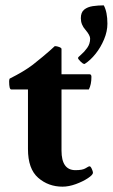

<svg xmlns="http://www.w3.org/2000/svg" viewBox="-20 -700 427 727"><path d="M216.8 6.8Q163.1 6.8 124.5 -26.9Q85.9 -60.5 85.9 -135.7V-361.3H22.5Q14.6 -361.3 14.6 -391.6Q14.6 -398.4 16.6 -402.3Q43.9 -416 65.9 -429.2Q87.9 -442.4 104.5 -455.1Q147.5 -489.3 167 -506.8Q186.5 -524.4 187.5 -525.4Q195.3 -525.4 204.1 -522Q212.9 -518.6 212.9 -514.6V-418.9H318.4Q326.2 -418.9 326.2 -409.2Q326.2 -379.9 316.4 -361.3H212.9V-129.9Q212.9 -55.7 265.6 -55.7Q293 -55.7 304.2 -63Q315.4 -70.3 319.3 -70.3Q323.2 -70.3 327.6 -60.5Q332 -50.8 332 -45.9Q332 -38.1 313 -25.4Q293.9 -12.7 267.1 -2.9Q240.2 6.8 216.8 6.8ZM298.8 -458Q293.9 -458 284.7 -467.3Q275.4 -476.6 275.4 -480.5Q275.4 -483.4 287.1 -493.2Q298.8 -502.9 310.1 -518.6Q321.3 -534.2 321.3 -553.7Q321.3 -566.4 303.7 -586.9Q286.1 -606.4 286.1 -630.9Q286.1 -653.3 298.8 -663.6Q311.5 -673.8 331.5 -676.8Q351.6 -679.7 373 -679.7Q386.7 -654.3 386.7 -610.4Q386.7 -581.1 374 -550.8Q361.3 -520.5 341.8 -496.1Q322.3 -471.7 300.8 -458Z"/></svg>

Font: Crimson Text Bold
Style: Bold
Weight: 700
Designer: Sebastian Kosch
Foundry: Sebastian Kosch
Version: Version 1.10 July 1, 2025